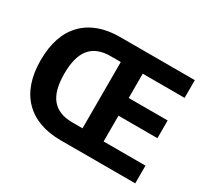

<svg xmlns="http://www.w3.org/2000/svg" viewBox="-140 -921 1223 1136"><g transform="rotate(30 471.0 -352.5)"><path d="M383 0Q302 0 239.5 -23Q177 -46 133 -91Q89 -136 66.5 -201.5Q44 -267 44 -352Q44 -438 66.5 -503.5Q89 -569 133 -614Q177 -659 239.5 -682Q302 -705 383 -705H893V-584H607V-418H873V-297H607V-121H893V0ZM390 -126H460V-579H390Q297 -579 251 -524Q205 -469 205 -352Q205 -236 251 -181Q297 -126 390 -126Z"/></g></svg>

Font: Nunito Sans 12pt ExtraLight
Style: Weight 830 Width 84 Optical size 12.0 YTLC 445
Weight: 830
Width: 4
Designer: Vernon Adams
Foundry: Vernon Adams
Version: Version 3.101;gftools[0.9.27]